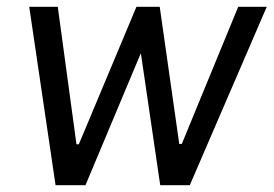

<svg xmlns="http://www.w3.org/2000/svg" viewBox="-20 -545 805 565"><path d="M66 -525H150L205 -120.5H212L381.5 -525H450L507.5 -121.5H515L681 -525H765L538.5 0H451.5L394.5 -388.5L231.5 0H143.5Z"/></svg>

Font: 1883 Sans
Style: Italic
Weight: 400
Italic angle: -8°
Designer: 1883 Sans project is a fork of Public Sans.
Version: Version 1.009